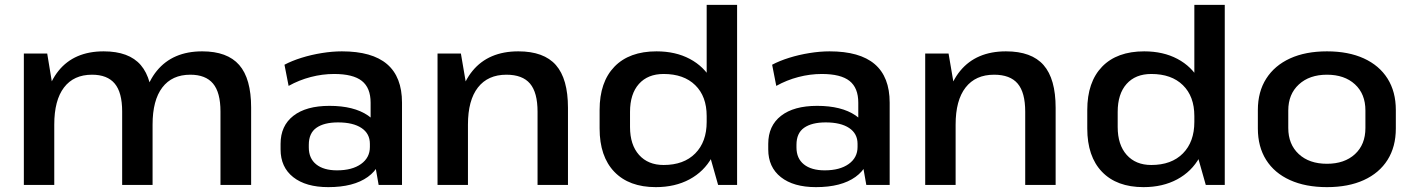

<svg xmlns="http://www.w3.org/2000/svg" viewBox="-20 -760 5814 789"><path d="M886 -302Q886 -380 855.5 -416.5Q825 -453 762 -453Q687 -453 647 -400.5Q607 -348 607 -248L559 -173V-239Q559 -389 624.5 -469Q690 -549 811 -549Q914 -549 963 -493Q1012 -437 1012 -318V0H886ZM78 -540H174L203 -364V0H78ZM482 -302Q482 -380 451.5 -416.5Q421 -453 358 -453Q283 -453 243 -400.5Q203 -348 203 -248L156 -173V-239Q156 -389 220.5 -469Q285 -549 406 -549Q510 -549 558.5 -492.5Q607 -436 607 -318V0H482Z M1503 -187V-338Q1503 -399 1467 -427.5Q1431 -456 1353 -456Q1305 -456 1257 -443.5Q1209 -431 1166 -407L1149 -494Q1179 -510 1219 -522.5Q1259 -535 1302.5 -542Q1346 -549 1385 -549Q1509 -549 1570.5 -496.5Q1632 -444 1632 -338V0H1536ZM1329 9Q1237 9 1185 -32Q1133 -73 1133 -146V-169Q1133 -243 1185.5 -284Q1238 -325 1334 -325Q1434 -325 1492 -285.5Q1550 -246 1550 -173V-149Q1550 -75 1491.5 -33Q1433 9 1329 9ZM1365 -60Q1427 -60 1463.5 -86Q1500 -112 1500 -156V-169Q1500 -211 1465.5 -234Q1431 -257 1369 -257Q1312 -257 1280.5 -235Q1249 -213 1249 -165V-154Q1249 -109 1279.5 -84.5Q1310 -60 1365 -60Z M2189 -301Q2189 -380 2158 -416.5Q2127 -453 2061 -453Q1985 -453 1944 -400.5Q1903 -348 1903 -248L1856 -173V-239Q1856 -389 1922 -469Q1988 -549 2110 -549Q2215 -549 2264.5 -492.5Q2314 -436 2314 -317V0H2189ZM1778 -540H1874L1903 -370V0H1778Z M2675 9Q2565 9 2504.5 -54Q2444 -117 2444 -232V-308Q2444 -423 2505 -486Q2566 -549 2678 -549Q2756 -549 2814.5 -518Q2873 -487 2905.5 -429.5Q2938 -372 2938 -293V-251Q2938 -172 2905.5 -113.5Q2873 -55 2813.5 -23Q2754 9 2675 9ZM2707 -82Q2790 -82 2837 -129.5Q2884 -177 2884 -259V-283Q2884 -364 2837 -410Q2790 -456 2707 -456Q2642 -456 2605.5 -415Q2569 -374 2569 -300V-238Q2569 -165 2606 -123.5Q2643 -82 2707 -82ZM2884 -166V-740H3009V0H2931Z M3507 -187V-338Q3507 -399 3471 -427.5Q3435 -456 3357 -456Q3309 -456 3261 -443.5Q3213 -431 3170 -407L3153 -494Q3183 -510 3223 -522.5Q3263 -535 3306.5 -542Q3350 -549 3389 -549Q3513 -549 3574.5 -496.5Q3636 -444 3636 -338V0H3540ZM3333 9Q3241 9 3189 -32Q3137 -73 3137 -146V-169Q3137 -243 3189.5 -284Q3242 -325 3338 -325Q3438 -325 3496 -285.5Q3554 -246 3554 -173V-149Q3554 -75 3495.5 -33Q3437 9 3333 9ZM3369 -60Q3431 -60 3467.5 -86Q3504 -112 3504 -156V-169Q3504 -211 3469.5 -234Q3435 -257 3373 -257Q3316 -257 3284.5 -235Q3253 -213 3253 -165V-154Q3253 -109 3283.5 -84.5Q3314 -60 3369 -60Z M4193 -301Q4193 -380 4162 -416.5Q4131 -453 4065 -453Q3989 -453 3948 -400.5Q3907 -348 3907 -248L3860 -173V-239Q3860 -389 3926 -469Q3992 -549 4114 -549Q4219 -549 4268.5 -492.5Q4318 -436 4318 -317V0H4193ZM3782 -540H3878L3907 -370V0H3782Z M4679 9Q4569 9 4508.5 -54Q4448 -117 4448 -232V-308Q4448 -423 4509 -486Q4570 -549 4682 -549Q4760 -549 4818.5 -518Q4877 -487 4909.5 -429.5Q4942 -372 4942 -293V-251Q4942 -172 4909.5 -113.5Q4877 -55 4817.5 -23Q4758 9 4679 9ZM4711 -82Q4794 -82 4841 -129.5Q4888 -177 4888 -259V-283Q4888 -364 4841 -410Q4794 -456 4711 -456Q4646 -456 4609.5 -415Q4573 -374 4573 -300V-238Q4573 -165 4610 -123.5Q4647 -82 4711 -82ZM4888 -166V-740H5013V0H4935Z M5433 9Q5345 9 5281 -20Q5217 -49 5183 -103Q5149 -157 5149 -232V-308Q5149 -383 5183.5 -437Q5218 -491 5281.5 -520Q5345 -549 5433 -549Q5521 -549 5584.5 -520Q5648 -491 5682 -437Q5716 -383 5716 -308V-232Q5716 -157 5682 -103Q5648 -49 5584.5 -20Q5521 9 5433 9ZM5433 -87Q5505 -87 5548 -126.5Q5591 -166 5591 -234V-306Q5591 -374 5548 -413.5Q5505 -453 5433 -453Q5361 -453 5317.5 -413Q5274 -373 5274 -306V-234Q5274 -167 5317 -127Q5360 -87 5433 -87Z"/></svg>

Font: Pathway Extreme 28pt SemiBold
Style: Regular
Weight: 600
Designer: Eduardo Rodriguez Tunni
Foundry: Eduardo Rodriguez Tunni
Version: Version 1.001;gftools[0.9.26]